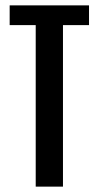

<svg xmlns="http://www.w3.org/2000/svg" viewBox="-20 -695 368 715"><path d="M113 0V-601.5H16V-675H311.5V-601.5H214.5V0Z"/></svg>

Font: Anybody Condensed Medium
Style: Regular
Weight: 500
Width: 3
Designer: Tyler Finck
Foundry: Etcetera Type Company
Version: Version 1.010; ttfautohint (v1.8.3) -l 8 -r 50 -G 200 -x 14 